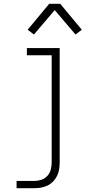

<svg xmlns="http://www.w3.org/2000/svg" viewBox="-20 -772 490 1007"><path d="M67 215V177H160Q178 177 196.5 171Q215 165 228 151Q241 137 246 118.5Q251 100 251 81V-482H121V-520H293V81Q293 99 290 117Q287 135 279 151Q271 167 258.5 180Q246 193 229.5 201Q213 209 195.5 212Q178 215 160 215ZM158 -591 125 -616 238 -752H296L409 -616L376 -591L267 -719Z"/></svg>

Font: Iosevka Etoile Extralight
Style: Regular
Weight: 200
Designer: Belleve Invis
Foundry: Belleve Invis
Version: Version 22.1.2; ttfautohint (v1.8.4)